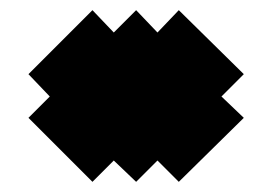

<svg xmlns="http://www.w3.org/2000/svg" viewBox="-20 -1018 536 378"><path d="M248 -660 204 -702 162 -660 36 -786 78 -828 36 -872 162 -998 204 -954 248 -998 290 -954 332 -998 460 -872 416 -828 460 -786 332 -660 290 -702 248 -660Z"/></svg>

Font: El Pececito
Style: Regular
Weight: 400
Designer: deFharo
Foundry: deFharo
Version: El Pececito Version 1.000